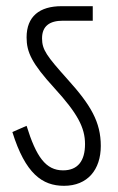

<svg xmlns="http://www.w3.org/2000/svg" viewBox="-20 -642 383 621"><path d="M306 -170C306 -247 274 -302 198 -386C131 -461 116 -481 116 -518C116 -558 141 -575 183 -575H280V-622H179C108 -622 66 -589 66 -521C66 -473 83 -437 156 -357C231 -275 255 -229 255 -176C255 -122 232 -91 184 -91C128 -91 97 -135 66 -235L20 -215C62 -80 117 -41 187 -41C263 -41 306 -93 306 -170Z"/></svg>

Font: Noto Sans Devanagari ExtraCondensed Light
Style: Regular
Weight: 300
Width: 2
Designer: Jelle Bosma - Monotype Design Team
Foundry: Monotype Imaging Inc.
Version: Version 2.004